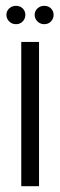

<svg xmlns="http://www.w3.org/2000/svg" viewBox="-20 -639 207 659"><path d="M53 0V-495H114V0ZM35 -556Q21 -556 11.5 -565.5Q2 -575 2 -588Q2 -601 11.5 -610Q21 -619 35 -619Q49 -619 58 -610Q67 -601 67 -588Q67 -575 58 -565.5Q49 -556 35 -556ZM132 -556Q118 -556 108.5 -565.5Q99 -575 99 -588Q99 -601 108.5 -610Q118 -619 132 -619Q146 -619 155 -610Q164 -601 164 -588Q164 -575 155 -565.5Q146 -556 132 -556Z"/></svg>

Font: Alumni Sans
Style: Regular
Weight: 400
Designer: Robert E. Leuschke
Foundry: Robert E. Leuschke
Version: Version 1.018